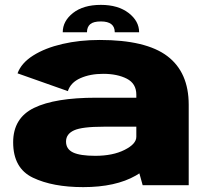

<svg xmlns="http://www.w3.org/2000/svg" viewBox="-20 -760 856 788"><path d="M565.5 0 552 -48.5Q545 -44 537.5 -39.5Q454.5 8 321.5 8Q196 8 115 -30.8Q34 -69.5 34 -176Q34 -275.5 119.8 -317.2Q205.5 -359 374.5 -359H539.5V-371.5Q539.5 -417 500.5 -437Q461.5 -457 403.5 -457Q350 -457 310 -439.2Q270 -421.5 258.5 -386L52 -459Q67.5 -501.5 116.2 -532.2Q165 -563 236 -579.5Q307 -596 389.5 -596Q579.5 -596 667 -529.5Q754.5 -463 754.5 -330V0ZM539.5 -198.5V-240H405Q316.5 -240 283.8 -225Q251 -210 251 -179Q251 -148 280 -134.2Q309 -120.5 371 -120.5Q443 -120.5 491.2 -144.8Q539.5 -169 539.5 -198.5ZM394 -740Q464.5 -740 507.8 -706.8Q551 -673.5 551 -627.5H451Q451 -672 394 -672Q363 -672 350 -660.5Q337 -649 337 -627.5H237.5Q237.5 -673.5 279.8 -706.8Q322 -740 394 -740Z"/></svg>

Font: Anybody ExtraExpanded ExtraBold
Style: Regular
Weight: 800
Width: 8
Designer: Tyler Finck
Foundry: Etcetera Type Company
Version: Version 1.010; ttfautohint (v1.8.3) -l 8 -r 50 -G 200 -x 14 